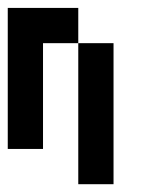

<svg xmlns="http://www.w3.org/2000/svg" viewBox="-20 -384 404 495"><path d="M0 -90.9H90.9V0H0ZM0 -181.8H90.9V-90.9H0ZM0 -272.7H90.9V-181.8H0ZM0 -363.6H90.9V-272.7H0ZM90.9 -363.6H181.8V-272.7H90.9ZM181.8 -272.7H272.7V-181.8H181.8ZM181.8 -181.8H272.7V-90.9H181.8ZM181.8 -90.9H272.7V0H181.8ZM181.8 0H272.7V90.9H181.8Z"/></svg>

Font: Micro 5
Style: Regular
Weight: 400
Designer: Sarah Cadigan-Fried
Version: Version 1.000; ttfautohint (v1.8.4.7-5d5b)